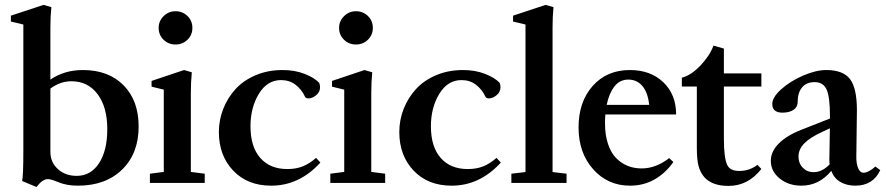

<svg xmlns="http://www.w3.org/2000/svg" viewBox="-20 -746 3615 783"><path d="M128.9 16.6 70.3 -7.8Q75.2 -31.2 75.2 -132.8V-646L24.4 -658.2V-682.1L157.7 -726.1L189.5 -716.8Q185.5 -679.2 185.5 -634.8V-421.4Q242.7 -460.4 317.9 -460.4Q422.4 -460.4 483.9 -398.2Q545.4 -335.9 545.4 -230Q545.4 -120.1 478 -54.4Q410.6 11.2 297.9 11.2Q252 11.2 218.3 -2.9Q187.5 -15.6 175.3 -15.6Q153.3 -15.6 128.9 16.6ZM185.5 -126.5Q185.5 -84 216.1 -56.4Q246.6 -28.8 293 -28.8Q350.1 -28.8 383.8 -80.3Q417.5 -131.8 417.5 -219.2Q417.5 -309.6 377.9 -362.1Q338.4 -414.6 271.5 -414.6Q225.6 -414.6 185.5 -384.8Z M627 -632.3Q627 -660.2 647.2 -680.2Q667.5 -700.2 695.8 -700.2Q724.6 -700.2 744.6 -680.7Q764.6 -661.1 764.6 -632.3Q764.6 -603.5 744.6 -584Q724.6 -564.5 695.8 -564.5Q667 -564.5 647 -584Q627 -603.5 627 -632.3ZM591.3 0V-37.6L647.9 -44.9V-380.4L598.1 -392.6V-416L730.5 -460.4L762.2 -451.2Q758.3 -411.1 758.3 -368.2V-44.9L814.9 -37.6V0Z M1085.9 11.2Q989.3 11.2 930.9 -50.3Q872.6 -111.8 872.6 -207.5Q872.6 -256.8 890.4 -302Q908.2 -347.2 940.4 -382.6Q972.7 -418 1022.5 -439.2Q1072.3 -460.4 1132.3 -460.4Q1182.1 -460.4 1222.2 -444.8Q1262.2 -429.2 1281.7 -408.2Q1285.2 -399.9 1285.2 -390.6Q1285.2 -370.6 1269.3 -357.7Q1253.4 -344.7 1237.8 -344.7Q1226.6 -344.7 1223.6 -352.1Q1210 -381.3 1185.3 -400.4Q1160.6 -419.4 1126 -419.4Q1069.8 -419.4 1035.6 -363.3Q1001.5 -307.1 1001.5 -231Q1001.5 -147.5 1041.3 -102.1Q1081.1 -56.6 1151.9 -56.6Q1187.5 -56.6 1214.8 -67.6Q1242.2 -78.6 1269 -102.1L1286.6 -83Q1200.7 11.2 1085.9 11.2Z M1362.8 -632.3Q1362.8 -660.2 1383.1 -680.2Q1403.3 -700.2 1431.6 -700.2Q1460.4 -700.2 1480.5 -680.7Q1500.5 -661.1 1500.5 -632.3Q1500.5 -603.5 1480.5 -584Q1460.4 -564.5 1431.6 -564.5Q1402.8 -564.5 1382.8 -584Q1362.8 -603.5 1362.8 -632.3ZM1327.1 0V-37.6L1383.8 -44.9V-380.4L1334 -392.6V-416L1466.3 -460.4L1498 -451.2Q1494.1 -411.1 1494.1 -368.2V-44.9L1550.8 -37.6V0Z M1821.8 11.2Q1725.1 11.2 1666.7 -50.3Q1608.4 -111.8 1608.4 -207.5Q1608.4 -256.8 1626.2 -302Q1644 -347.2 1676.3 -382.6Q1708.5 -418 1758.3 -439.2Q1808.1 -460.4 1868.2 -460.4Q1918 -460.4 1958 -444.8Q1998 -429.2 2017.6 -408.2Q2021 -399.9 2021 -390.6Q2021 -370.6 2005.1 -357.7Q1989.3 -344.7 1973.6 -344.7Q1962.4 -344.7 1959.5 -352.1Q1945.8 -381.3 1921.1 -400.4Q1896.5 -419.4 1861.8 -419.4Q1805.7 -419.4 1771.5 -363.3Q1737.3 -307.1 1737.3 -231Q1737.3 -147.5 1777.1 -102.1Q1816.9 -56.6 1887.7 -56.6Q1923.3 -56.6 1950.7 -67.6Q1978 -78.6 2004.9 -102.1L2022.5 -83Q1936.5 11.2 1821.8 11.2Z M2065.4 0V-37.6L2123 -44.4V-646L2072.3 -658.2V-682.1L2205.1 -726.1L2237.3 -716.8Q2233.4 -679.2 2233.4 -634.8V-44.4L2290.5 -37.6V0Z M2549.3 11.2Q2458.5 11.2 2398.9 -55.9Q2339.4 -123 2339.4 -226.1Q2339.4 -330.6 2397 -395.5Q2454.6 -460.4 2548.8 -460.4Q2632.8 -460.4 2685.1 -410.6Q2737.3 -360.8 2737.3 -279.3H2448.7Q2447.3 -261.7 2447.3 -243.7Q2447.3 -195.3 2459.5 -158.9Q2471.7 -122.6 2492.7 -101.3Q2513.7 -80.1 2539.8 -69.6Q2565.9 -59.1 2596.7 -59.1Q2654.3 -59.1 2709 -101.1L2726.1 -85.4Q2694.8 -40.5 2649.9 -14.6Q2605 11.2 2549.3 11.2ZM2454.1 -318.4H2627.4Q2622.1 -368.7 2599.9 -395Q2577.6 -421.4 2542.5 -421.4Q2507.3 -421.4 2485.6 -393.3Q2463.9 -365.2 2454.1 -318.4Z M2950.7 12.2Q2882.8 12.2 2851.1 -24.9Q2835.4 -43.9 2828.6 -69.6Q2821.8 -95.2 2821.8 -144.5V-393.1H2760.7V-429.2Q2799.8 -439.5 2837.6 -480Q2875.5 -520.5 2889.6 -560.1L2932.1 -547.9V-446.8H3085V-393.1H2932.1V-179.7Q2932.1 -102.1 2945.8 -73.2Q2957 -48.8 2995.1 -48.8Q3036.1 -48.8 3068.8 -73.7L3085 -57.1Q3030.8 12.2 2950.7 12.2Z M3248 11.2Q3195.8 11.2 3159.7 -18.1Q3123.5 -47.4 3123.5 -90.3Q3123.5 -127.9 3155.8 -160.6Q3188 -193.4 3249.5 -217.3L3364.7 -262.7V-272Q3364.7 -350.1 3351.1 -380.6Q3337.4 -411.1 3302.2 -411.1Q3269 -411.1 3251 -389.6Q3232.9 -368.2 3232.9 -329.1Q3232.9 -309.6 3216.1 -298.1Q3199.2 -286.6 3170.9 -286.6Q3129.4 -286.6 3129.4 -322.3Q3129.4 -349.1 3166 -382.1Q3202.6 -415 3255.1 -437.7Q3307.6 -460.4 3349.6 -460.4Q3418 -460.4 3446.3 -423.6Q3474.6 -386.7 3474.6 -296.4Q3474.6 -264.2 3472.2 -106.9Q3471.7 -80.6 3479.2 -61Q3486.8 -41.5 3502.9 -41.5Q3511.2 -41.5 3524.7 -48.6Q3538.1 -55.7 3549.8 -66.9L3569.8 -52.2Q3540.5 11.2 3467.8 11.2Q3433.6 11.2 3407.5 -3.7Q3381.3 -18.6 3370.1 -49.3Q3320.3 11.2 3248 11.2ZM3236.3 -107.4Q3236.3 -80.1 3253.9 -62Q3271.5 -43.9 3297.9 -43.9Q3333 -43.9 3363.3 -75.7Q3361.8 -88.9 3362.3 -101.1Q3362.8 -121.6 3363.3 -162.1Q3363.8 -202.6 3364.3 -222.7L3334 -208.5Q3284.2 -186 3260.3 -161.6Q3236.3 -137.2 3236.3 -107.4Z"/></svg>

Font: Elstob 8pt SemiBold
Style: Regular
Weight: 600
Designer: Peter S. Baker
Version: Version 1.015